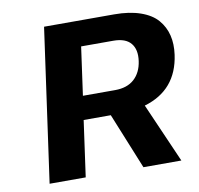

<svg xmlns="http://www.w3.org/2000/svg" viewBox="-78 -782 895 864"><g transform="rotate(-10 369.0 -350.0)"><path d="M404.8 -255.9H280.8L245.1 0H80.1L178.2 -700.2H498.5Q567.9 -700.2 618.2 -682.6Q668.5 -665 695.3 -633.8Q722.2 -602.5 731.9 -562.5Q741.7 -522.5 734.9 -474.1Q712.9 -315.9 563 -272L682.1 0H508.8ZM296.4 -363.8H443.4Q499 -363.8 531.2 -393.1Q563.5 -422.4 570.8 -474.1Q578.1 -525.9 554 -554.9Q529.8 -584 474.1 -584H327.1Z"/></g></svg>

Font: Fivo Sans
Style: Italic
Weight: 700
Designer: Alexander Slobzheninov
Foundry: Alexander Slobzheninov
Version: 1.0